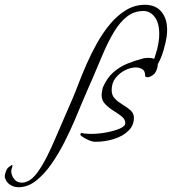

<svg xmlns="http://www.w3.org/2000/svg" viewBox="-201 -570 719 803"><path d="M-123 213Q-142 213 -157.5 203.5Q-173 194 -179 177Q-180 175 -180.5 173Q-181 171 -181 169Q-181 158 -175.5 144.5Q-170 131 -160 126Q-158 125 -155.5 122.5Q-153 120 -152 120Q-150 120 -149.5 121.5Q-149 123 -149 123Q-149 129 -151.5 134Q-154 139 -154 145Q-154 163 -142 178.5Q-130 194 -109 194Q-99 194 -87 189Q-65 180 -43.5 150Q-22 120 -3 81.5Q16 43 31 7.5Q46 -28 55 -48Q67 -76 79 -103.5Q91 -131 103 -159Q113 -182 127 -219Q141 -256 160.5 -300.5Q180 -345 204.5 -389Q229 -433 259.5 -469.5Q290 -506 326.5 -528Q363 -550 405 -550Q450 -550 474 -521Q498 -492 498 -445Q498 -438 497.5 -431.5Q497 -425 496 -417Q493 -394 483 -360Q473 -326 459 -302Q459 -299 458.5 -295.5Q458 -292 457 -287Q452 -266 439 -256.5Q426 -247 416 -247Q406 -247 406 -254Q406 -274 393.5 -281Q381 -288 367 -288Q346 -288 322.5 -276.5Q299 -265 282.5 -244Q266 -223 266 -193Q266 -171 280 -157Q294 -143 312.5 -132Q331 -121 345 -108.5Q359 -96 359 -77Q359 -45 335.5 -22.5Q312 0 275 11.5Q238 23 198 23Q185 23 168.5 15.5Q152 8 141 0Q130 -7 139 -14Q147 -12 157.5 -11Q168 -10 179 -10Q210 -10 243 -16Q276 -22 299.5 -32Q323 -42 323 -55Q323 -71 308 -83Q293 -95 273.5 -107Q254 -119 239 -134.5Q224 -150 224 -172Q224 -178 226 -189.5Q228 -201 230 -206Q247 -245 273.5 -268Q300 -291 332 -304Q364 -317 399 -326Q404 -327 409.5 -327.5Q415 -328 420 -328Q427 -328 433 -327Q439 -326 444 -324Q447 -335 450.5 -345Q454 -355 456 -363Q465 -399 465 -428Q465 -474 446 -499Q427 -524 399 -524Q360 -524 330 -500.5Q300 -477 276 -437Q252 -397 231 -348Q210 -299 189 -249Q177 -221 165 -194Q153 -167 141 -138Q130 -111 111.5 -67.5Q93 -24 68.5 24.5Q44 73 14 116Q-16 159 -50.5 186Q-85 213 -123 213Z"/></svg>

Font: Bonheur Royale
Style: Regular
Weight: 400
Designer: Robert E. Leuschke
Foundry: Robert E. Leuschke
Version: Version 1.010; ttfautohint (v1.8.3)